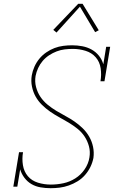

<svg xmlns="http://www.w3.org/2000/svg" viewBox="-20 -981 640 1009"><path d="M246 8Q219 8 193 3.5Q167 -1 145.5 -13.5Q124 -26 108.5 -46.5Q93 -67 86 -91L71 0H50L80 -181H101Q95 -147 100.5 -113Q106 -79 126.5 -55Q147 -31 179.5 -21Q212 -11 247 -11Q280 -11 313 -18Q346 -25 375.5 -43.5Q405 -62 425 -91.5Q445 -121 450 -154Q455 -184 447.5 -212Q440 -240 424.5 -263.5Q409 -287 387 -304.5Q365 -322 341 -336.5Q317 -351 292 -364.5Q267 -378 244 -394Q221 -410 201 -429.5Q181 -449 167.5 -473Q154 -497 148 -526Q142 -555 147 -585Q151 -608 161 -630.5Q171 -653 186.5 -672Q202 -691 223 -705.5Q244 -720 266.5 -728.5Q289 -737 312.5 -740Q336 -743 359 -743Q386 -743 412.5 -738Q439 -733 461.5 -720.5Q484 -708 500 -688Q516 -668 523 -643L538 -735H559L529 -554H508Q514 -588 509 -622Q504 -656 483 -680Q462 -704 429.5 -714Q397 -724 363 -724Q342 -724 320.5 -721.5Q299 -719 278 -711Q257 -703 238 -690.5Q219 -678 204.5 -661Q190 -644 180.5 -623.5Q171 -603 167 -582Q162 -552 169.5 -523.5Q177 -495 192.5 -472Q208 -449 230 -431Q252 -413 276 -398.5Q300 -384 324.5 -371Q349 -358 372 -342Q395 -326 415 -306.5Q435 -287 449 -262.5Q463 -238 469 -209.5Q475 -181 471 -151Q466 -126 455 -103.5Q444 -81 427 -61.5Q410 -42 388 -28.5Q366 -15 342 -6.5Q318 2 294 5Q270 8 246 8ZM277 -810 260 -824 391 -961H414L499 -822L480 -812L400 -946Z"/></svg>

Font: Iosevka Slab Thin Extended
Style: Italic
Weight: 100
Width: 7
Italic angle: -9°
Monospace: yes
Designer: Belleve Invis
Foundry: Belleve Invis
Version: Version 11.1.0; ttfautohint (v1.8.3)